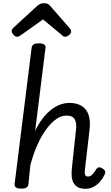

<svg xmlns="http://www.w3.org/2000/svg" viewBox="-20 -1160 690 1196"><path d="M512 16Q483 16 465 6Q447 -4 437.5 -22Q428 -40 426.5 -64Q425 -88 428 -115L453 -348Q459 -391 446.5 -415.5Q434 -440 393 -440Q361 -440 330 -418Q299 -396 269 -356Q239 -316 213.5 -259Q188 -202 169 -131L157 -11Q155 2 144.5 8.5Q134 15 112 15Q93 15 81 8.5Q69 2 71 -14L177 -862Q179 -877 189.5 -883.5Q200 -890 221 -890Q246 -890 256 -882.5Q266 -875 263 -859L199 -345Q222 -392 247.5 -424.5Q273 -457 300.5 -478Q328 -499 356.5 -509Q385 -519 413 -519Q457 -519 488 -500.5Q519 -482 532 -443.5Q545 -405 537 -344L509 -105Q507 -90 508 -80Q509 -70 514.5 -65Q520 -60 528 -60Q538 -60 546 -65.5Q554 -71 562.5 -81.5Q571 -92 580 -107Q587 -116 595.5 -117.5Q604 -119 616 -112Q630 -104 634 -94.5Q638 -85 632 -74Q622 -51 604.5 -30Q587 -9 563.5 3.5Q540 16 512 16ZM86 -931Q76 -931 64.5 -943Q53 -955 53 -965Q53 -971 55 -975.5Q57 -980 61 -985L206 -1118Q216 -1128 227 -1134Q238 -1140 255 -1140Q272 -1140 281.5 -1133.5Q291 -1127 298 -1117L416 -982Q421 -976 422 -971.5Q423 -967 423 -963Q423 -952 410 -941.5Q397 -931 388 -931Q379 -931 373 -935Q367 -939 360 -946L248 -1039L113 -943Q106 -938 99.5 -934.5Q93 -931 86 -931Z"/></svg>

Font: Playwrite GB S
Style: Italic
Weight: 400
Italic angle: -7°
Designer: Veronika Burian, José Scaglione
Foundry: TypeTogether
Version: Version 1.000